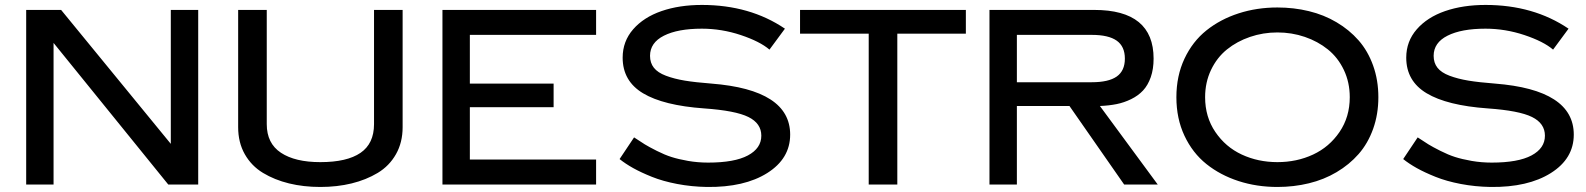

<svg xmlns="http://www.w3.org/2000/svg" viewBox="-20 -740 6361 770"><path d="M85 -700.2H225.1L665 -163.1V-700.2H774.9V0H654.8L194.8 -567.9V0H85Z M935.1 -700.2H1049.8V-242.2Q1049.8 -165 1106.7 -127.4Q1163.6 -89.8 1264.6 -89.8Q1371.6 -89.8 1425.8 -127Q1480 -164.1 1480 -242.2V-700.2H1594.7V-230Q1594.7 -168.9 1568.1 -121.8Q1541.5 -74.7 1494.9 -46.6Q1448.2 -18.6 1390.1 -4.4Q1332 9.8 1264.6 9.8Q1197.3 9.8 1139.2 -4.4Q1081.1 -18.6 1034.7 -46.6Q988.3 -74.7 961.7 -121.6Q935.1 -168.5 935.1 -230Z M1754.4 -700.2H2370.6V-600.1H1864.3V-404.8H2200.2V-310.1H1864.3V-100.1H2370.6V0H1754.4Z M2522.9 -189Q2549.3 -171.4 2565.9 -161.1Q2582.5 -150.9 2614 -135Q2645.5 -119.1 2672.9 -110.4Q2700.2 -101.6 2739.3 -94.7Q2778.3 -87.9 2819.8 -87.9Q2925.8 -87.9 2979.5 -116.7Q3033.2 -145.5 3033.2 -195.8Q3033.2 -245.1 2981.4 -270.8Q2929.7 -296.4 2804.2 -305.2Q2640.6 -316.9 2558.8 -366Q2477.1 -415 2477.1 -508.8Q2477.1 -574.2 2519.3 -622.6Q2561.5 -670.9 2633.1 -695.6Q2704.6 -720.2 2794.9 -720.2Q2987.3 -720.2 3127.9 -625L3065.9 -541Q3027.8 -573.7 2950.9 -599.4Q2874 -625 2794.9 -625Q2698.2 -625 2642.6 -596.9Q2586.9 -568.8 2586.9 -516.1Q2586.9 -487.8 2602.3 -468.3Q2617.7 -448.7 2650.6 -436.3Q2683.6 -423.8 2726.3 -416.7Q2769 -409.7 2833 -404.8Q3148.9 -379.9 3148.9 -200.2Q3148.9 -104 3057.1 -46.1Q2965.3 11.7 2814.9 9.8Q2753.4 8.8 2695.8 -2.2Q2638.2 -13.2 2594.5 -30.8Q2550.8 -48.3 2519.3 -65.9Q2487.8 -83.5 2464.8 -102.1Z M3188.5 -605V-700.2H3853.5V-605H3578.6V0H3463.9V-605Z M3948.2 -700.2H4368.2Q4606.4 -700.2 4606.4 -504.9Q4606.4 -462.9 4595 -430.4Q4583.5 -397.9 4564.2 -377.2Q4544.9 -356.4 4516.6 -342.5Q4488.3 -328.6 4458 -322.5Q4427.7 -316.4 4391.1 -314.9L4623 0H4488.3L4269 -314.9H4058.1V0H3948.2ZM4358.4 -600.1H4058.1V-410.2H4358.4Q4425.8 -410.2 4458.5 -433.1Q4491.2 -456.1 4491.2 -504.9Q4491.2 -553.7 4458.5 -576.9Q4425.8 -600.1 4358.4 -600.1Z M5103 -710Q5168.9 -710 5229.2 -695.3Q5289.6 -680.7 5340.3 -650.6Q5391.1 -620.6 5428.5 -578.1Q5465.8 -535.6 5486.8 -477.1Q5507.8 -418.5 5507.8 -350.1Q5507.8 -281.7 5486.8 -223.1Q5465.8 -164.6 5428.5 -122.1Q5391.1 -79.6 5340.3 -49.6Q5289.6 -19.5 5229.2 -4.9Q5168.9 9.8 5103 9.8Q5020 9.8 4947 -13.9Q4874 -37.6 4818.4 -82Q4762.7 -126.5 4730.2 -195.6Q4697.8 -264.6 4697.8 -350.1Q4697.8 -435.5 4730.2 -504.6Q4762.7 -573.7 4818.4 -618.2Q4874 -662.6 4947 -686.3Q5020 -710 5103 -710ZM4813 -350.1Q4813 -271 4854 -210.7Q4895 -150.4 4960.2 -120.1Q5025.4 -89.8 5103 -89.8Q5180.7 -89.8 5245.8 -120.1Q5311 -150.4 5352.1 -210.7Q5393.1 -271 5393.1 -350.1Q5393.1 -409.7 5369.4 -459.5Q5345.7 -509.3 5305.4 -541.7Q5265.1 -574.2 5212.9 -592Q5160.6 -609.9 5103 -609.9Q5045.4 -609.9 4993.2 -592Q4940.9 -574.2 4900.6 -541.7Q4860.4 -509.3 4836.7 -459.5Q4813 -409.7 4813 -350.1Z M5665.5 -189Q5691.9 -171.4 5708.5 -161.1Q5725.1 -150.9 5756.6 -135Q5788.1 -119.1 5815.4 -110.4Q5842.8 -101.6 5881.8 -94.7Q5920.9 -87.9 5962.4 -87.9Q6068.4 -87.9 6122.1 -116.7Q6175.8 -145.5 6175.8 -195.8Q6175.8 -245.1 6124 -270.8Q6072.3 -296.4 5946.8 -305.2Q5783.2 -316.9 5701.4 -366Q5619.6 -415 5619.6 -508.8Q5619.6 -574.2 5661.9 -622.6Q5704.1 -670.9 5775.6 -695.6Q5847.2 -720.2 5937.5 -720.2Q6129.9 -720.2 6270.5 -625L6208.5 -541Q6170.4 -573.7 6093.5 -599.4Q6016.6 -625 5937.5 -625Q5840.8 -625 5785.2 -596.9Q5729.5 -568.8 5729.5 -516.1Q5729.5 -487.8 5744.9 -468.3Q5760.3 -448.7 5793.2 -436.3Q5826.2 -423.8 5868.9 -416.7Q5911.6 -409.7 5975.6 -404.8Q6291.5 -379.9 6291.5 -200.2Q6291.5 -104 6199.7 -46.1Q6107.9 11.7 5957.5 9.8Q5896 8.8 5838.4 -2.2Q5780.8 -13.2 5737.1 -30.8Q5693.4 -48.3 5661.9 -65.9Q5630.4 -83.5 5607.4 -102.1Z"/></svg>

Font: Copperplate Sans CC Heavy
Style: Regular
Weight: 400
Designer: indestructible type*
Foundry: Cowboy Collective
Version: Version 1.000